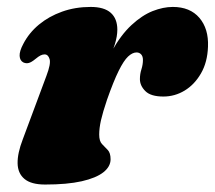

<svg xmlns="http://www.w3.org/2000/svg" viewBox="-20 -504 605 540"><path d="M45.5 -328.5Q36 -333.5 35.2 -346.8Q34.5 -360 45.5 -380.5Q61.5 -411.5 89.5 -434.8Q117.5 -458 154.5 -471.2Q191.5 -484.5 235 -484.5Q273 -484.5 291.5 -468Q310 -451.5 310 -420.5Q310 -402 303 -379.5Q296 -357 286.5 -332.8Q277 -308.5 269 -284.2Q261 -260 259.5 -238.5L249.5 -242Q268 -312 294 -359Q320 -406 349.8 -433.5Q379.5 -461 409.2 -472.8Q439 -484.5 466 -484.5Q514.5 -484.5 540.8 -453.8Q567 -423 565 -373Q563.5 -329 545.2 -297.5Q527 -266 499.2 -249.2Q471.5 -232.5 439.5 -232.5Q404 -232.5 388.8 -247.8Q373.5 -263 373.5 -281.5Q373.5 -296 377.8 -309.2Q382 -322.5 382 -335.5Q382 -345.5 377 -351Q372 -356.5 364 -356.5Q352.5 -356.5 340.2 -345Q328 -333.5 313.8 -304.8Q299.5 -276 281 -223.5Q269 -188 264 -165.8Q259 -143.5 259 -125.5Q259 -107 267 -98.8Q275 -90.5 283 -82.2Q291 -74 291 -56Q291 -35.5 270.8 -19.5Q250.5 -3.5 209.8 5.8Q169 15 107 15Q67.5 15 48.8 -0.8Q30 -16.5 29.5 -44.8Q29 -73 44 -112L110.5 -290.5Q123.5 -324.5 119.5 -337.8Q115.5 -351 105.5 -351Q100 -351 94.2 -348.2Q88.5 -345.5 79.5 -338Q68 -328.5 60.5 -326.8Q53 -325 45.5 -328.5Z"/></svg>

Font: Fraunces Black
Style: Italic
Weight: 900
Italic angle: -16°
Version: Version 1.000;[b76b70a41]